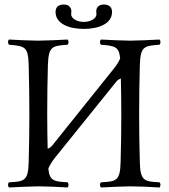

<svg xmlns="http://www.w3.org/2000/svg" viewBox="-20 -825 750 850"><path d="M599 -109C597 -192 596 -237 596 -320C596 -403 597 -452 599 -536C602 -619 616 -622 686 -627C692 -633 692 -644 686 -650C649 -648 586 -645 556 -645C526 -645 459 -648 427 -650C421 -644 421 -633 427 -627C487 -622 507 -620 512 -566C505 -550 494 -533 483 -520L209 -178C203 -172 196 -168 191 -167C190 -218 189 -259 189 -320C189 -403 190 -452 192 -536C195 -619 209 -622 279 -627C285 -633 285 -644 279 -650C242 -648 179 -645 149 -645C119 -645 52 -648 20 -650C14 -644 14 -633 20 -627C90 -621 105 -619 107 -536C109 -453 110 -404 110 -321C110 -238 109 -192 107 -109C105 -26 90 -21 20 -18C14 -12 14 -1 20 5C59 3 120 0 150 0C180 0 238 2 279 5C285 -1 285 -12 279 -18C218 -21 199 -25 194 -79C201 -96 212 -112 222 -125L496 -465C501 -471 508 -475 515 -478C516 -426 517 -383 517 -321C517 -238 516 -192 514 -109C512 -26 497 -21 427 -18C421 -12 421 -1 427 5C466 3 527 0 557 0C587 0 645 2 686 5C692 -1 692 -12 686 -18C616 -21 601 -26 599 -109ZM351 -728C318 -728 295 -745 295 -762C295 -767 296 -771 296 -775C296 -790 286 -805 263 -805C236 -805 226 -791 226 -772C226 -720 285 -697 351 -697C417 -697 476 -720 476 -772C476 -791 466 -805 439 -805C416 -805 406 -790 406 -775C406 -770 407 -767 407 -762C407 -745 384 -728 351 -728Z"/></svg>

Font: Libertinus Serif Display
Style: Regular
Weight: 400
Designer: Philipp H. Poll, Khaled Hosny
Foundry: Caleb Maclennan
Version: Version 7.050;RELEASE